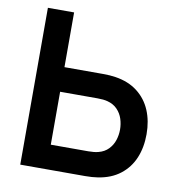

<svg xmlns="http://www.w3.org/2000/svg" viewBox="-81 -794 810 868"><g transform="rotate(10 324.0 -360.0)"><path d="M69.2 -720H189.5V-468.7H366.7Q399.1 -468.7 424.3 -464.7Q484.9 -455.4 525.9 -423.6Q566.9 -391.8 587.3 -343.4Q607.7 -295 607.7 -234.3Q607.7 -173.7 587.5 -125.3Q567.3 -76.9 526.3 -45.1Q485.3 -13.2 424.3 -4Q399.1 0 366.7 0H69.2ZM407.3 -117.7Q435.3 -124.8 453 -143.3Q470.7 -161.8 478.3 -185.5Q486 -209.2 486 -234.3Q486 -259.5 478.3 -283.2Q470.7 -306.9 453 -325.4Q435.3 -343.8 407.3 -351Q389.2 -355.8 361.7 -355.8H189.5V-112.8H361.7Q389.2 -112.8 407.3 -117.7Z"/></g></svg>

Font: Tap Sans
Style: Regular
Weight: 400
Designer: Tap Payments
Foundry: Tap Payments
Version: Version 1.001;Glyphs 3.1.2 (3151)